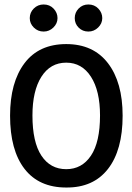

<svg xmlns="http://www.w3.org/2000/svg" viewBox="-20 -827 590 858"><path d="M276 11Q154 11 89.5 -72.5Q25 -156 25 -310Q25 -459 89.5 -544.5Q154 -630 276 -630Q397 -630 462.5 -544.5Q528 -459 528 -310Q528 -156 462.5 -72Q397 12 276 11ZM276 -71Q346 -71 386.5 -131.5Q427 -192 427 -311Q427 -421 386.5 -484Q346 -547 276 -547Q205 -547 165 -484Q125 -421 125 -311Q125 -192 165 -131.5Q205 -71 276 -71ZM175 -686Q149 -686 131 -704Q113 -722 113 -746Q113 -771 131 -789Q149 -807 175 -807Q202 -807 219.5 -788.5Q237 -770 237 -746Q237 -722 218.5 -704Q200 -686 175 -686ZM375 -686Q349 -686 331.5 -703.5Q314 -721 314 -746Q314 -771 331.5 -789Q349 -807 375 -807Q402 -807 419.5 -788.5Q437 -770 437 -746Q437 -722 418.5 -704Q400 -686 375 -686Z"/></svg>

Font: Inconsolata SemiExpanded SemiBold
Style: Regular
Weight: 600
Width: 6
Monospace: yes
Designer: Raph Levien, Cyreal, Brenton Simpson
Foundry: Raph Levien, Cyreal, Google
Version: Version 3.001; ttfautohint (v1.8.2.53-6de2)